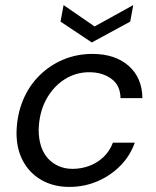

<svg xmlns="http://www.w3.org/2000/svg" viewBox="-20 -723 613 755"><path d="M252 12Q190 12 142.5 -15.5Q95 -43 69.5 -91.5Q44 -140 45 -205Q47 -272 70 -328Q93 -384 134 -425Q175 -466 228.5 -488.5Q282 -511 343 -511Q433 -511 486 -464Q539 -417 540 -337H454Q453 -388 417.5 -413.5Q382 -439 331 -439Q277 -439 232.5 -410Q188 -381 161 -330.5Q134 -280 132 -213Q132 -177 141.5 -148Q151 -119 169 -99.5Q187 -80 211.5 -69.5Q236 -59 265 -59Q299 -59 330.5 -70.5Q362 -82 386.5 -105Q411 -128 424 -162H510Q492 -111 454 -72Q416 -33 364 -10.5Q312 12 252 12ZM504 -703 492 -638 341 -556 218 -638 230 -703 352 -619Z"/></svg>

Font: DM Sans 20pt
Style: Italic
Weight: 400
Italic angle: -10°
Version: Version 4.004;gftools[0.9.30]